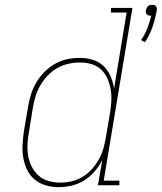

<svg xmlns="http://www.w3.org/2000/svg" viewBox="-20 -768 670 796"><path d="M581 -593 565 -602Q581 -625 591 -651Q601 -677 607 -703Q606 -703 605 -703Q604 -703 604 -703Q599 -703 595 -704.5Q591 -706 588 -709Q585 -712 584.5 -716.5Q584 -721 585 -726Q586 -730 588 -734.5Q590 -739 593.5 -742.5Q597 -746 602 -747Q607 -748 611 -748Q616 -748 620 -747Q624 -746 626.5 -742.5Q629 -739 630 -734.5Q631 -730 630 -726Q624 -691 612.5 -657Q601 -623 581 -593ZM223 8Q196 8 170 0.5Q144 -7 124 -23.5Q104 -40 92.5 -64Q81 -88 76.5 -114Q72 -140 73.5 -168Q75 -196 79 -223L96 -323Q100 -349 108 -375Q116 -401 130 -425Q144 -449 163.5 -469Q183 -489 207.5 -503Q232 -517 258 -522.5Q284 -528 311 -528Q339 -528 365 -520Q391 -512 409.5 -494Q428 -476 438.5 -451.5Q449 -427 453 -401L505 -716H440V-735H529L410 -19H475V0H386L404 -104Q391 -79 372 -57Q353 -35 329 -20Q305 -5 277.5 1.5Q250 8 223 8ZM230 -11Q253 -11 277 -16.5Q301 -22 322.5 -35Q344 -48 361 -67Q378 -86 390 -107.5Q402 -129 408.5 -152Q415 -175 419 -199L436 -299Q440 -323 441.5 -348Q443 -373 439 -396.5Q435 -420 425.5 -442Q416 -464 399.5 -479.5Q383 -495 360 -502Q337 -509 312 -509Q288 -509 263.5 -503.5Q239 -498 217 -485.5Q195 -473 177 -454Q159 -435 146.5 -413Q134 -391 127 -367.5Q120 -344 116 -320L100 -220Q95 -195 94 -170Q93 -145 97 -121Q101 -97 112 -76Q123 -55 140.5 -39.5Q158 -24 181.5 -17.5Q205 -11 230 -11Z"/></svg>

Font: Iosevka Etoile Thin Oblique
Style: Regular
Weight: 100
Italic angle: -9°
Designer: Belleve Invis
Foundry: Belleve Invis
Version: Version 15.5.2; ttfautohint (v1.8.4)